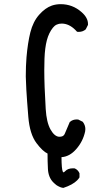

<svg xmlns="http://www.w3.org/2000/svg" viewBox="-20 -773 540 927"><path d="M155.8 -82.5Q123.5 -126 116.7 -208.7Q109.9 -291.5 107.2 -338.9Q104.5 -386.2 104.5 -403.3Q104.5 -454.6 107.9 -496.1Q113.8 -565.4 126.5 -616.7Q139.6 -668.5 168.9 -701.7Q198.2 -734.9 230.5 -746.1Q250.5 -752.9 272.9 -752.9Q330.1 -752.9 373.5 -714.8Q404.8 -687.5 404.8 -657.7Q404.8 -655.8 404.8 -652.8L394 -631.3Q379.9 -619.1 360.4 -619.1Q357.4 -619.1 352.1 -619.6Q347.2 -625 343.8 -628.4Q313 -659.2 277.8 -659.2Q251 -659.2 235.4 -639.2Q215.8 -614.7 206.3 -578.9Q196.8 -543 194.8 -490.2Q193.8 -463.4 193.8 -434.1Q193.8 -360.8 200.7 -246.6Q204.6 -182.1 224.1 -147.5Q242.7 -114.7 264.6 -112.8Q266.6 -112.8 270.3 -112.8Q273.9 -112.8 278.8 -114.3Q288.6 -117.2 293 -127.9Q302.7 -149.4 316.9 -184.1L317.9 -184.6Q331.1 -196.3 350.6 -196.3Q353.5 -196.3 357.9 -195.8L379.4 -185.1Q392.1 -168.9 392.1 -149.9Q392.1 -143.6 391.1 -138.7Q380.9 -90.3 347.7 -52.7Q315.9 -16.6 276.9 -14.2Q277.3 43.9 283.2 55.7Q284.7 59.1 286.6 59.1Q289.1 59.1 294.4 53.7Q307.6 39.6 332.5 39.6Q339.4 39.6 340.8 40Q356.4 46.9 363.3 62.5L363.8 63.5V83.5Q358.4 91.8 352.5 97.7Q330.6 119.6 285.6 134.3Q276.4 132.8 270.5 130.4Q264.6 127.9 260.7 125.7Q256.8 123.5 252.9 121.1Q244.6 114.7 236.3 106.4Q213.4 82.5 211.4 42.5Q209.5 5.9 209.5 -31.7Q186 -42.5 155.8 -82.5Z"/></svg>

Font: Bakudai
Style: Medium
Weight: 500
Version: Version 1.48